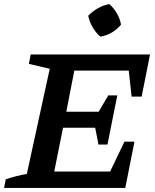

<svg xmlns="http://www.w3.org/2000/svg" viewBox="-41 -918 756 938"><path d="M-21 0 -13 -42Q40 -60 90 -68L202 -582L100 -606L109 -652H692L651 -446H602L588 -573H322L283 -372H441L488 -452H532L484 -212H440L424 -294H267L224 -80H497L567 -226H616L571 0ZM493 -898Q515 -879 530.5 -852Q546 -825 550 -797Q532 -775 505 -759Q478 -743 449 -739Q428 -757 412 -784Q396 -811 390 -841Q410 -862 437 -877.5Q464 -893 493 -898Z"/></svg>

Font: Piazzolla SemiBold
Style: Italic
Weight: 600
Italic angle: -11.3°
Designer: Juan Pablo del Peral
Foundry: Huerta Tipografica
Version: Version 1.330